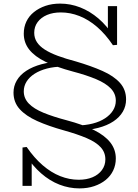

<svg xmlns="http://www.w3.org/2000/svg" viewBox="-20 -720 764 1066"><path d="M411 5 406 -23Q455 -24 494.5 -34Q534 -44 563 -63Q592 -82 607.5 -107Q623 -132 623 -161Q623 -200 595 -229Q567 -258 513.5 -280.5Q460 -303 384 -323Q294 -347 233.5 -376.5Q173 -406 142.5 -444.5Q112 -483 112 -533Q112 -570 126.5 -600.5Q141 -631 168.5 -653Q196 -675 232.5 -687.5Q269 -700 314 -700Q371 -700 425 -679Q479 -658 527 -617Q575 -576 612 -516L579 -518V-686H630V-471L607 -469Q566 -530 519 -570.5Q472 -611 421 -631Q370 -651 318 -651Q274 -651 241 -637Q208 -623 189 -597.5Q170 -572 170 -538Q170 -509 185 -486Q200 -463 229 -444.5Q258 -426 301 -410Q344 -394 401 -379Q486 -354 549 -326Q612 -298 646 -260Q680 -222 680 -168Q680 -131 662 -100Q644 -69 609.5 -46Q575 -23 525 -10Q475 3 411 5ZM421 326Q364 326 310 305Q256 284 208.5 242.5Q161 201 123 142L156 144V312H105V99L128 96Q170 157 217 197.5Q264 238 314.5 258Q365 278 417 278Q461 278 494 264Q527 250 546 224Q565 198 565 165Q565 126 539 97.5Q513 69 461.5 47Q410 25 335 4Q249 -20 186.5 -48Q124 -76 89.5 -114Q55 -152 55 -206Q55 -242 73 -273Q91 -304 126 -327Q161 -350 211 -363.5Q261 -377 325 -379L330 -350Q281 -350 241 -339.5Q201 -329 172 -310.5Q143 -292 127.5 -267Q112 -242 112 -213Q112 -174 140 -145Q168 -116 221.5 -94Q275 -72 351 -52Q441 -28 501.5 2Q562 32 592.5 71Q623 110 623 160Q623 196 608.5 226.5Q594 257 567 279Q540 301 503 313.5Q466 326 421 326Z"/></svg>

Font: BioRhyme ExtraBold Light
Style: Regular
Weight: 300
Version: Version 1.600;gftools[0.9.33]